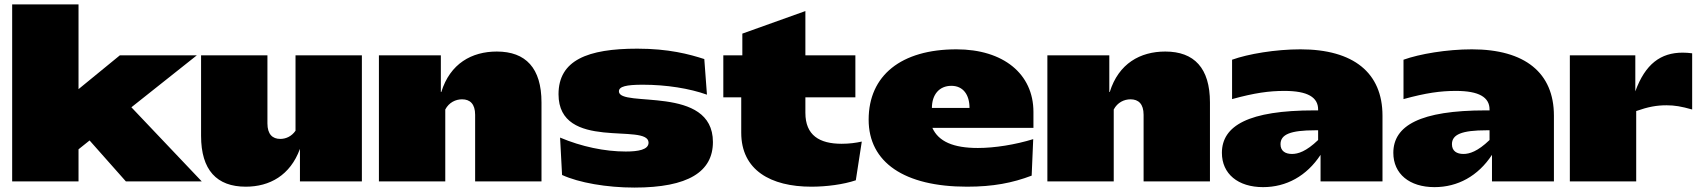

<svg xmlns="http://www.w3.org/2000/svg" viewBox="-20 -820 7694 868"><path d="M35 -800V0H335V-145L385 -185L549 0H892L574 -335L870 -570H522L335 -417V-800Z M1616 -570H1316V-229C1298 -203 1272 -192 1247 -192C1212 -192 1189 -213 1189 -262V-570H889V-206C889 -51 960 24 1091 24C1199 24 1292 -27 1336 -147V0H1616Z M1693 0H1993V-325C2010 -357 2040 -371 2069 -371C2105 -371 2128 -350 2128 -301V0H2428V-357C2428 -512 2357 -587 2226 -587C2113 -587 2015 -533 1975 -404H1973V-570H1693Z M2505 -394C2505 -134 2912 -267 2912 -175C2912 -143 2865 -135 2809 -135C2714 -135 2609 -157 2512 -198L2521 -29C2597 6 2723 28 2848 28C3092 28 3203 -44 3203 -178C3203 -438 2778 -331 2778 -407C2778 -429 2811 -437 2886 -437C2993 -437 3098 -420 3176 -392L3164 -553C3096 -575 3003 -600 2861 -600C2637 -600 2505 -548 2505 -394Z M3331 -220C3331 -51 3464 24 3648 24C3716 24 3793 14 3849 -5L3876 -180C3849 -174 3819 -170 3785 -170C3685 -170 3621 -208 3621 -310V-380H3847V-570H3621V-770L3336 -668V-570H3250V-380H3331Z M3907 -279C3907 -86 4068 24 4352 24C4470 24 4557 7 4644 -26L4651 -191C4570 -166 4477 -151 4401 -151C4290 -151 4223 -180 4195 -242H4652V-314C4652 -486 4516 -597 4304 -597C4054 -597 3907 -479 3907 -279ZM4363 -332H4193C4193 -392 4226 -432 4281 -432C4334 -432 4363 -392 4363 -332Z M4715 0H5015V-325C5032 -357 5062 -371 5091 -371C5127 -371 5150 -350 5150 -301V0H5450V-357C5450 -512 5379 -587 5248 -587C5135 -587 5037 -533 4997 -404H4995V-570H4715Z M5504 -129C5504 -34 5577 26 5690 26C5795 26 5887 -24 5950 -120V0H6230V-297C6230 -491 6099 -597 5859 -597C5746 -597 5622 -576 5550 -550V-372C5652 -400 5717 -409 5787 -409C5892 -409 5939 -380 5939 -325V-321H5922C5625 -321 5504 -252 5504 -129ZM5769 -168C5769 -212 5813 -231 5926 -231H5939V-187C5885 -135 5848 -124 5821 -124C5791 -124 5769 -137 5769 -168Z M6279 -129C6279 -34 6352 26 6465 26C6570 26 6662 -24 6725 -120V0H7005V-297C7005 -491 6874 -597 6634 -597C6521 -597 6397 -576 6325 -550V-372C6427 -400 6492 -409 6562 -409C6667 -409 6714 -380 6714 -325V-321H6697C6400 -321 6279 -252 6279 -129ZM6544 -168C6544 -212 6588 -231 6701 -231H6714V-187C6660 -135 6623 -124 6596 -124C6566 -124 6544 -137 6544 -168Z M7077 0H7377V-318C7431 -337 7469 -344 7514 -344C7551 -344 7580 -339 7630 -325V-579C7615 -581 7601 -582 7587 -582C7488 -582 7418 -531 7373 -407V-570H7077Z"/></svg>

Font: Mattone Black
Style: Regular
Weight: 900
Width: 6
Designer: Nunzio Mazzaferro
Foundry: Collletttivo
Version: Version 2.000;Glyphs 3.2 (3217)